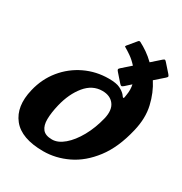

<svg xmlns="http://www.w3.org/2000/svg" viewBox="-186 -936 1027 1083"><g transform="rotate(30 328.0 -394.5)"><path d="M20 -254.5Q39.5 -337 90 -399Q140.5 -461 212.2 -495.2Q284 -529.5 366.5 -529.5Q415.5 -529.5 439.5 -517.5Q463.5 -505.5 476 -491.5Q481.5 -485.5 484.8 -480.2Q488 -475 491.5 -476.5Q494.5 -478 495.2 -483.5Q496 -489 498 -501.5Q504 -535.5 497 -568L461.5 -536Q452 -528 447.5 -528.2Q443 -528.5 435 -537.5L391.5 -587Q384 -595 383.5 -599.8Q383 -604.5 391 -611.5L446.5 -660.5Q422.5 -687 398 -703.8Q373.5 -720.5 362.5 -726.5Q357 -729.5 354.8 -731.2Q352.5 -733 357 -739.5L400.5 -792Q407 -802 416 -797.5Q440.5 -785 467 -766.8Q493.5 -748.5 518.5 -724L574.5 -773.5Q582.5 -780.5 586.8 -779.8Q591 -779 598 -770.5L641.5 -721.5Q649.5 -712.5 650.2 -708Q651 -703.5 642 -695.5L585 -645.5Q623 -587.5 640.2 -513Q657.5 -438.5 636 -349.5Q606 -222 545.2 -142.8Q484.5 -63.5 407.2 -26.5Q330 10.5 249.5 10.5Q106.5 10.5 48.8 -62Q-9 -134.5 20 -254.5ZM193 -254.5Q180 -200 179.5 -158.8Q179 -117.5 197.2 -94.5Q215.5 -71.5 259 -71.5Q297.5 -71.5 336.5 -104.8Q375.5 -138 407.5 -195.2Q439.5 -252.5 457 -324.5Q471 -384.5 445.8 -418Q420.5 -451.5 369.5 -451.5Q305 -451.5 259.2 -395.8Q213.5 -340 193 -254.5Z"/></g></svg>

Font: Besley* Narrow Heavy
Style: Italic
Weight: 800
Width: 4
Italic angle: -13°
Designer: Owen Earl
Foundry: indestructible type*
Version: Version 3.000; ttfautohint (v1.8.3)